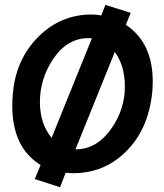

<svg xmlns="http://www.w3.org/2000/svg" viewBox="-20 -707 684 801"><path d="M34.2 -322.3Q47.9 -461.9 140.6 -554.2Q233.4 -646.5 362.3 -646.5Q383.8 -646.5 402.3 -642.6L419.9 -686.5L525.4 -653.3L504.9 -603.5Q617.2 -529.3 617.2 -367.2Q617.2 -344.7 615.2 -322.3Q598.6 -163.1 502 -71.3Q412.1 15.6 285.2 15.6Q274.4 15.6 253.9 13.7L230.5 74.2L125 40L149.4 -18.6Q31.2 -90.8 31.2 -266.6Q31.2 -293.9 34.2 -322.3ZM294.9 -84H295.9Q384.8 -84 446.3 -172.9Q501 -252.9 501 -345.7Q501 -432.6 459 -490.2ZM146.5 -281.2Q146.5 -191.4 195.3 -131.8L363.3 -546.9Q358.4 -547.9 348.6 -547.9Q258.8 -547.9 199.2 -457Q146.5 -376 146.5 -281.2Z"/></svg>

Font: Puritan
Style: BoldItalic
Weight: 700
Version: 2.1